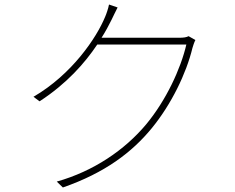

<svg xmlns="http://www.w3.org/2000/svg" viewBox="-20 -806 1040 849"><path d="M500 -773 462 -786C459 -769 450 -743 445 -732C407 -639 298 -477 128 -378L155 -358C275 -436 355 -527 410 -609H804C779 -501 714 -362 627 -257C532 -143 394 -49 231 -3L258 23C445 -42 564 -133 651 -239C738 -345 804 -482 831 -594C833 -601 839 -620 844 -629L814 -646C804 -641 793 -639 770 -639H429C447 -667 461 -694 473 -718C481 -734 491 -756 500 -773Z"/></svg>

Font: Harano Aji Gothic CN ExtraLight
Style: Regular
Weight: 250
Foundry: Masamichi Hosoda
Version: HaranoAjiGothicCN-ExtraLight version 20230610;ttx 4.39.4